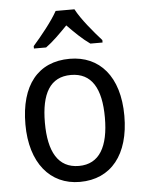

<svg xmlns="http://www.w3.org/2000/svg" viewBox="-54 -810 655 864"><g transform="rotate(-5 273.0 -378.0)"><path d="M315 -766H230C206 -722 155 -659 118 -617V-606H173C204 -628 238 -662 272 -697C306 -662 340 -629 373 -606H428V-617C392 -657 338 -721 315 -766ZM497 -269C497 -448 408 -546 274 -546C131 -546 50 -446 50 -269C50 -95 138 10 272 10C414 10 497 -95 497 -269ZM138 -269C138 -400 179 -473 273 -473C367 -473 409 -400 409 -269C409 -138 367 -62 274 -62C180 -62 138 -138 138 -269Z"/></g></svg>

Font: Noto Sans Sinhala UI SemiCondensed
Style: Regular
Weight: 400
Width: 4
Designer: Jelle Bosma - Monotype Design Team
Foundry: Monotype Imaging Inc.
Version: Version 2.006